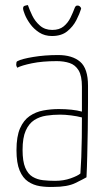

<svg xmlns="http://www.w3.org/2000/svg" viewBox="-20 -727 423 757"><path d="M190 10Q163 11 137.5 7Q112 3 91 -11Q70 -25 57.5 -54.5Q45 -84 45 -135Q45 -189 59 -221Q73 -253 97 -269.5Q121 -286 151 -291.5Q181 -297 212 -297Q238 -297 261.5 -294.5Q285 -292 303 -287Q303 -287 303 -305.5Q303 -324 303 -347.5Q303 -371 303 -385Q303 -428 290 -449.5Q277 -471 254.5 -478.5Q232 -486 204 -486Q147 -486 106 -477.5Q65 -469 48 -460Q46 -464 45 -466.5Q44 -469 44 -473Q44 -478 45 -481.5Q46 -485 49 -486Q66 -495 111.5 -502.5Q157 -510 209 -510Q265 -510 296 -483.5Q327 -457 327 -389V-323Q327 -266 326 -213.5Q325 -161 324 -114.5Q323 -68 321 -28Q309 -21 277.5 -5.5Q246 10 190 10ZM197 -14Q231 -14 259 -24Q287 -34 297 -43Q299 -70 300.5 -107Q302 -144 302.5 -185Q303 -226 303 -264Q284 -269 260 -272Q236 -275 217 -275Q189 -275 162.5 -271Q136 -267 115 -253.5Q94 -240 81.5 -212Q69 -184 69 -136Q69 -91 79.5 -66Q90 -41 108.5 -30Q127 -19 150 -16.5Q173 -14 197 -14ZM185 -585Q156 -585 134.5 -599Q113 -613 99 -632.5Q85 -652 78 -669.5Q71 -687 71 -694Q71 -702 77 -704Q83 -706 90 -707Q96 -689 107 -666Q118 -643 137.5 -626Q157 -609 186 -609Q214 -609 231 -623Q248 -637 258 -657.5Q268 -678 275 -697Q278 -704 283.5 -705Q289 -706 294 -702.5Q299 -699 300 -693Q294 -673 281 -647.5Q268 -622 245 -603.5Q222 -585 185 -585Z"/></svg>

Font: Yanone Kaffeesatz ExtraLight
Style: Regular
Weight: 200
Designer: Yanone (Cyrillic: Daniel Pouzeot, Huerta Tipografica, and Cyreal)
Foundry: Yanone
Version: Version 2.003